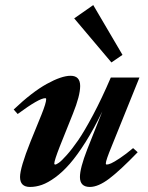

<svg xmlns="http://www.w3.org/2000/svg" viewBox="-20 -722 582 753"><path d="M417 -477.1 271 -649.9 345.7 -702.1 460.4 -506.8ZM97.7 11.2Q58.6 11.2 58.6 -27.8Q58.6 -64 99.6 -166.5L143.1 -273.4Q161.1 -318.4 161.1 -333Q161.1 -336.9 157.2 -336.9Q133.3 -336.9 49.3 -274.9L33.7 -292.5Q105.5 -360.8 163.3 -392.8Q221.2 -424.8 256.8 -424.8Q294.4 -424.8 294.4 -384.8Q294.4 -346.7 266.1 -276.4L214.8 -148.4Q192.9 -92.3 192.9 -80.6Q192.9 -76.7 196.8 -76.7Q200.7 -76.7 210.9 -83.7Q221.2 -90.8 241.7 -113.8Q262.2 -136.7 286.4 -171.6Q310.5 -206.5 345 -271.2Q379.4 -335.9 414.6 -418H526.9L418 -148.4Q395 -92.8 395 -81.1Q395 -76.7 398.9 -76.7Q404.8 -76.7 416 -81.5Q427.2 -86.4 450.4 -101.8Q473.6 -117.2 502 -141.1L520 -125Q451.2 -53.7 408.2 -21.2Q365.2 11.2 332.5 11.2Q293.5 11.2 293.5 -27.8Q293.5 -62.5 321.8 -135.3L381.3 -285.2Q348.6 -217.3 315.7 -165Q282.7 -112.8 253.9 -79.8Q225.1 -46.9 196.5 -26.1Q168 -5.4 144.5 2.9Q121.1 11.2 97.7 11.2Z"/></svg>

Font: Elstob 18pt ExtraBold
Style: Italic
Weight: 800
Italic angle: -20°
Designer: Peter S. Baker
Version: Version 1.015